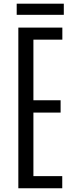

<svg xmlns="http://www.w3.org/2000/svg" viewBox="-20 -1007 395 1027"><path d="M78.1 0V-859.4H313.5V-794.9H158.7V-470.7H304.2V-404.8H158.7V-64.9H313V0ZM69.3 -927.7V-987.3H321.3V-927.7Z"/></svg>

Font: Antonio ExtraLight
Style: Regular
Weight: 250
Designer: Vernon Adams
Foundry: Vernon Adams
Version: Version 1.002